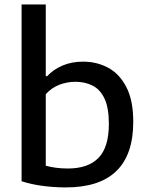

<svg xmlns="http://www.w3.org/2000/svg" viewBox="-20 -828 663 858"><path d="M273 9.5Q223.5 9.5 172.8 3Q122 -3.5 76.5 -18V-808H184.5V-487.5H190.5Q218.5 -517.5 259.2 -535Q300 -552.5 351.5 -552.5Q413 -552.5 463.8 -525Q514.5 -497.5 545 -438.2Q575.5 -379 575.5 -283.5Q575.5 10 273 9.5ZM283 -75Q374 -75 420.2 -122.5Q466.5 -170 466.5 -274.5Q466.5 -346 447.2 -387Q428 -428 394.2 -445.2Q360.5 -462.5 317 -462.5Q280 -462.5 245.2 -449.2Q210.5 -436 184.5 -407V-87.5Q203.5 -82 229 -78.5Q254.5 -75 283 -75Z"/></svg>

Font: Encode Sans SemiExpanded SemiExpanded Medium
Style: Regular
Weight: 500
Width: 6
Designer: Multiple Designers
Foundry: Impallari Type
Version: Version 3.000; ttfautohint (v1.8.3) -l 8 -r 50 -G 200 -x 14 